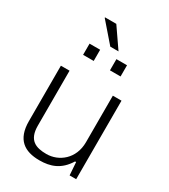

<svg xmlns="http://www.w3.org/2000/svg" viewBox="-218 -999 980 1114"><g transform="rotate(30 272.0 -442.5)"><path d="M314 -765 223 -897H148L147 -894L259 -765ZM146 -645H217V-720H146ZM326 -645H397V-720H326ZM232 12C305 12 368 -9 415 -86H422L428 0H472V-526H414V-214C414 -103 332 -40 249 -40C178 -40 124 -60 124 -158V-526H66V-155C66 -31 132 12 232 12Z"/></g></svg>

Font: Archivo ExtraLight
Style: Regular
Weight: 200
Designer: Hector Gatti
Foundry: Omnibus-Type
Version: Version 2.001